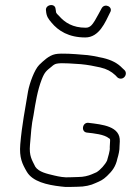

<svg xmlns="http://www.w3.org/2000/svg" viewBox="-20 -792 547 769"><path d="M420.9 -742C434.5 -763.8 400.8 -780.8 387.8 -760C378.9 -743.9 370 -726.4 360.2 -710C351.6 -696.9 343.1 -681 323.7 -681C271.1 -681 239.7 -701.5 216.2 -728.5C211.4 -734 203.7 -738.3 204.1 -747L202.6 -756C200.8 -781.5 159.4 -773.7 164.3 -749C166 -725.5 174.1 -716.2 185.8 -702C213.8 -667.9 255.8 -642 321.6 -642C377.5 -642 401.5 -703 420.9 -742ZM484 -497C484.3 -502.3 482.6 -507 478.8 -511L470.2 -519C450.6 -539.7 426 -551.9 392.3 -560C366.9 -565.4 339.1 -571.7 309 -573C284.7 -575.2 225 -580.2 201.1 -575C175.6 -569.9 153.3 -547.6 136.9 -532C118 -512.8 98.8 -460.2 92.3 -426C80.4 -352.9 68.1 -293.9 61.2 -214C56.8 -160.2 69.1 -135.5 87.5 -104C110.4 -65.1 167.1 -51.4 224.4 -45C246.3 -41.5 267.6 -44 290.3 -44C318.6 -44 343.8 -49.6 363.1 -59C382.1 -67.3 391.5 -70.8 408.6 -87C429.7 -107.1 443.6 -125.1 450.2 -157C454.3 -169.6 459.4 -192 458.7 -205C459.2 -213 459.2 -213 459.8 -225C463 -286.9 389 -293.2 334.7 -300C309.3 -303.2 303.4 -264 327.7 -261C356.7 -257.8 397.5 -253.9 416.5 -238C421.5 -236.3 421.2 -232.7 420.8 -225C420.1 -212 420.1 -212 419.6 -203C421.5 -186.7 411.9 -163 408.8 -149C401.7 -133.3 381.5 -110.8 366.3 -102C357.1 -98 357.1 -98 347.9 -94C333.2 -87.8 315 -83 292.3 -83C281.7 -83 271 -82.7 260.3 -82C237.8 -80.4 216.6 -84.5 197.7 -89C168.5 -95.9 135.5 -102.8 121.5 -124C107.9 -151.7 96.1 -167 100.1 -212C104.1 -258.7 105.5 -290.4 114.3 -331C122.1 -380 130.1 -429.6 146.8 -473C159 -504.6 166.1 -508.6 187.6 -526C193.9 -532 200.4 -535.7 207.1 -537C227.1 -541.6 284.4 -535.9 304 -535C332.1 -532.3 357.5 -527.4 381.4 -522C408.4 -515.6 425.2 -506.1 441.7 -491L450.3 -482C454.1 -478.7 458.7 -477 464 -477C474.6 -477 483.5 -486.4 484 -497Z"/></svg>

Font: Just Breathe
Style: Obl1
Weight: 400
Foundry: Cannot Into Space Fonts
Version: Version 0.72